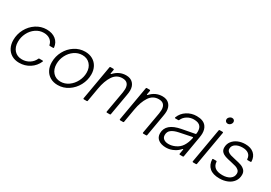

<svg xmlns="http://www.w3.org/2000/svg" viewBox="21 -1659 3603 2555"><g transform="rotate(30 1822.5 -381.5)"><path d="M43 -216Q43 -306 85.5 -385Q128 -464 201 -511.5Q274 -559 360 -559Q446 -559 500.5 -516Q555 -473 563 -399V-397Q563 -389 554 -389H503Q495 -389 493 -398Q484 -445 445.5 -473Q407 -501 350 -501Q283 -501 227.5 -462.5Q172 -424 140 -360.5Q108 -297 108 -226Q108 -145 152 -96.5Q196 -48 270 -48Q332 -48 382.5 -80Q433 -112 456 -165Q459 -173 467 -173H517Q522 -173 524.5 -169.5Q527 -166 525 -161Q491 -82 419.5 -36Q348 10 260 10Q194 10 145 -18.5Q96 -47 69.5 -98Q43 -149 43 -216Z M634 -216Q634 -306 676.5 -385Q719 -464 792.5 -511.5Q866 -559 952 -559Q1018 -559 1068 -530.5Q1118 -502 1145 -451Q1172 -400 1172 -335Q1172 -246 1129 -166.5Q1086 -87 1012.5 -38.5Q939 10 852 10Q786 10 736.5 -18.5Q687 -47 660.5 -98Q634 -149 634 -216ZM1106 -325Q1106 -403 1061 -452Q1016 -501 942 -501Q876 -501 820.5 -462.5Q765 -424 732.5 -360.5Q700 -297 700 -227Q700 -147 744.5 -97.5Q789 -48 862 -48Q928 -48 984 -87.5Q1040 -127 1073 -191Q1106 -255 1106 -325Z M1306 -9Q1305 0 1295 0H1250Q1245 0 1242.5 -3Q1240 -6 1241 -11L1333 -540Q1335 -549 1344 -549H1389Q1394 -549 1396.5 -546Q1399 -543 1398 -538L1388 -480V-477Q1388 -471 1392 -471Q1395 -471 1399 -475Q1476 -559 1582 -559Q1650 -559 1688 -518Q1726 -477 1726 -410Q1726 -379 1718 -337L1661 -9Q1660 0 1650 0H1605Q1600 0 1597.5 -3Q1595 -6 1596 -11L1654 -340Q1659 -372 1659 -393Q1659 -501 1558 -501Q1468 -501 1416 -423Q1364 -345 1342 -217Z M1864 -9Q1863 0 1853 0H1808Q1803 0 1800.5 -3Q1798 -6 1799 -11L1891 -540Q1893 -549 1902 -549H1947Q1952 -549 1954.5 -546Q1957 -543 1956 -538L1946 -480V-477Q1946 -471 1950 -471Q1953 -471 1957 -475Q2034 -559 2140 -559Q2208 -559 2246 -518Q2284 -477 2284 -410Q2284 -379 2276 -337L2219 -9Q2218 0 2208 0H2163Q2158 0 2155.5 -3Q2153 -6 2154 -11L2212 -340Q2217 -372 2217 -393Q2217 -501 2116 -501Q2026 -501 1974 -423Q1922 -345 1900 -217Z M2354 -117Q2354 -267 2573 -308L2768 -345Q2775 -346 2777 -356Q2779 -376 2779 -386Q2779 -434 2759 -461Q2731 -501 2654 -501Q2600 -501 2554 -472.5Q2508 -444 2488 -397Q2485 -389 2477 -389H2432Q2427 -389 2424.5 -392.5Q2422 -396 2424 -401Q2452 -475 2519 -517Q2586 -559 2665 -559Q2769 -559 2812 -502Q2844 -461 2844 -394Q2844 -370 2837 -328L2782 -9Q2781 0 2771 0H2726Q2721 0 2718.5 -3Q2716 -6 2717 -11L2729 -79V-82Q2729 -88 2725 -88Q2722 -88 2718 -84Q2686 -46 2642 -23Q2582 10 2517 10Q2442 10 2398 -23Q2354 -56 2354 -117ZM2620 -70Q2680 -96 2714.5 -149.5Q2749 -203 2764 -280V-282Q2764 -293 2754 -290L2564 -251Q2496 -237 2458 -208.5Q2420 -180 2420 -128Q2420 -90 2448 -69Q2476 -48 2522 -48Q2572 -48 2620 -70Z M2984 -9Q2983 0 2973 0H2928Q2923 0 2920.5 -3Q2918 -6 2919 -11L3011 -540Q3013 -549 3022 -549H3067Q3072 -549 3074.5 -546Q3077 -543 3076 -538ZM3027 -718Q3027 -739 3045.5 -756Q3064 -773 3086 -773Q3104 -773 3115.5 -762Q3127 -751 3127 -734Q3127 -711 3109.5 -693.5Q3092 -676 3069 -676Q3051 -676 3039 -688Q3027 -700 3027 -718Z M3129 -163Q3129 -173 3139 -173H3185Q3195 -173 3195 -163Q3198 -108 3236 -78Q3274 -48 3350 -48Q3420 -48 3464.5 -79Q3509 -110 3509 -163Q3509 -193 3489 -211.5Q3469 -230 3440 -239Q3411 -248 3360 -259Q3305 -270 3270.5 -281.5Q3236 -293 3212.5 -316.5Q3189 -340 3189 -380Q3189 -434 3219.5 -474.5Q3250 -515 3301 -537Q3352 -559 3413 -559Q3498 -559 3546 -516Q3594 -473 3597 -399Q3597 -389 3587 -389H3542Q3532 -389 3532 -399Q3529 -449 3495.5 -475Q3462 -501 3403 -501Q3340 -501 3298 -474Q3256 -447 3256 -400Q3256 -374 3274.5 -358Q3293 -342 3320.5 -333.5Q3348 -325 3395 -315Q3454 -303 3490 -290.5Q3526 -278 3551.5 -252Q3577 -226 3577 -182Q3577 -124 3545.5 -80Q3514 -36 3459 -13Q3404 10 3337 10Q3237 10 3184.5 -35.5Q3132 -81 3129 -163Z"/></g></svg>

Font: Open Sauce Two Light Italic
Style: Regular
Weight: 300
Italic angle: -10°
Designer: Alfredo Marco Pradil
Foundry: Creative Sauce Fz LLC
Version: Version 1.477